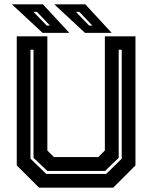

<svg xmlns="http://www.w3.org/2000/svg" viewBox="-20 -868 704 888"><path d="M160.5 0 57.5 -103V-700H199V-172L229.5 -141.5H434.5L465 -172V-700H606.5V-103L503.5 0ZM194 -63.5H471L543 -134V-638H529V-138L466 -77.5H199L135 -138V-638H121V-134ZM496.5 -716H373L231 -848H374.5ZM407 -750 347 -813H331L392 -750ZM300.5 -716H177L35 -848H178.5ZM211 -750 151 -813H135L196 -750Z"/></svg>

Font: Tourney Thin
Style: Bold
Weight: 700
Version: Version 1.015